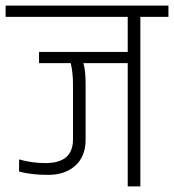

<svg xmlns="http://www.w3.org/2000/svg" viewBox="-40 -664 620 684"><path d="M220 -364Q220 -405 212 -439H99V-479H415V-604H-20V-644H560V-604H460V0H415V-439H257Q265 -414 265 -364V-167Q265 -107 228.5 -74Q192 -41 131.5 -41Q71 -41 28 -53V-96Q74 -83 122 -83Q220 -83 220 -167Z"/></svg>

Font: Khand Light
Style: Regular
Weight: 300
Designer: Devanagari: Sanchit Sawaria, Jyotish Sonowal; Latin: Satya Rajpurohit
Foundry: Indian Type Foundry
Version: Version 1.101;PS 1.0;hotconv 1.0.78;makeotf.lib2.5.61930; tt